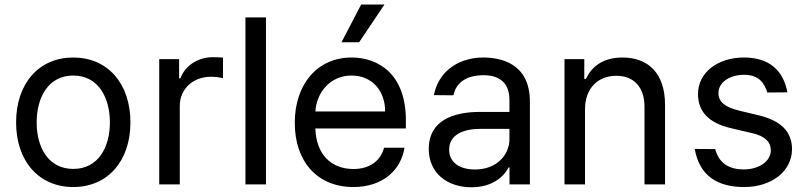

<svg xmlns="http://www.w3.org/2000/svg" viewBox="-20 -803 3517 836"><path d="M299 11.4C448.2 11.4 547.9 -100.9 547.9 -269.9C547.9 -440.3 448.2 -552.6 299 -552.6C149.9 -552.6 50.1 -440.3 50.1 -269.9C50.1 -100.9 149.9 11.4 299 11.4ZM139.6 -269.9C139.6 -378.2 190 -474.1 299 -474.1C408 -474.1 458.5 -378.2 458.5 -269.9C458.5 -161.9 408 -67.5 299 -67.5C190 -67.5 139.6 -161.9 139.6 -269.9Z M673.3 0H762.8V-342C762.8 -415.5 820.3 -468.8 898.8 -468.8C920.8 -468.8 944.6 -464.5 951 -462.7V-552.2C941.1 -553.3 919.4 -554 906.6 -554C841.6 -554 785.5 -517 765.6 -462H759.9V-545.5H673.3Z M1138.1 -727.3H1048.7V0H1138.1Z M1519.2 11.4C1646 11.4 1726.6 -62.5 1741.1 -159.8H1652.3C1637.1 -101.6 1588.1 -67.1 1519.2 -67.1C1422.9 -67.1 1356.9 -129.6 1353 -243.6H1747.2V-279.5C1747.2 -481.2 1627.1 -552.6 1510.7 -552.6C1361.9 -552.6 1263.5 -436.4 1263.5 -268.5C1263.5 -100.5 1360.4 11.4 1519.2 11.4ZM1353.3 -317.8C1358.3 -400.6 1417.6 -474.1 1511 -474.1C1599.8 -474.1 1657 -407.7 1657 -317.8ZM1467 -619H1543.7L1654.1 -783.4H1552.6Z M2032.7 12.4C2126.8 12.4 2176.5 -37.3 2194.2 -73.9H2198.5V0H2287.3V-360.1C2287.3 -529.8 2157.3 -552.6 2083.1 -552.6C1996.8 -552.6 1893.5 -509.2 1869 -388.8L1954.2 -388.1C1965.2 -441.1 2008.2 -475.5 2085.9 -475.5C2160.9 -475.5 2198.2 -436.1 2198.2 -368.3V-315.7H2070C1955.3 -315.7 1846.9 -279.5 1846.9 -154.5C1846.9 -47.9 1929 12.4 2032.7 12.4ZM1935.7 -151.3C1935.7 -213.4 1991.5 -241.5 2070 -241.8H2198.2V-197.1C2198.2 -130 2144.5 -65 2047.9 -65C1983 -65 1935.7 -94.5 1935.7 -151.3Z M2527.3 -327.1C2527.3 -420.1 2584.9 -473 2663.7 -473C2740.1 -473 2786.2 -423.3 2786.2 -339.1V0H2875.7V-346.6C2875.7 -484.7 2801.5 -552.6 2690.7 -552.6C2608.3 -552.6 2556.8 -515.3 2531.2 -459.2H2524.1V-545.5H2437.9V0H2527.3Z M3321 -400.2 3408.4 -400.9C3390.3 -500 3325.6 -552.6 3219.1 -552.6C3104.8 -552.6 3019.2 -487.2 3019.2 -393.8C3019.2 -318.2 3064.3 -267.4 3165.1 -244.3L3256 -223C3310.7 -210.6 3336.3 -185 3336.3 -148.1C3336.3 -102.6 3287.6 -65.3 3218.4 -65.3C3152 -65.3 3109.7 -94.5 3094.1 -153.8L3005 -154.5C3025.6 -35.9 3106.5 11.4 3219.8 11.4C3340.9 11.4 3428.3 -58.2 3428.6 -153.4C3428.3 -229.8 3380.7 -277.7 3282.7 -301.1L3199.9 -321C3136.7 -336.6 3108.3 -358 3108.3 -398.4C3108.3 -444.2 3157 -477.3 3219.5 -477.3C3286.9 -477.3 3308.2 -439.3 3321 -400.2Z"/></svg>

Font: Margiela Sans Text
Style: Regular
Weight: 400
Designer: Stefan Endress, Andreas Faust
Version: Version 1.100;FEAKit 1.0